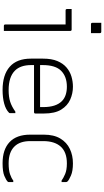

<svg xmlns="http://www.w3.org/2000/svg" viewBox="322 -1118 806 1490"><g transform="rotate(90 725.0 -373.0)"><path d="M170 -11V-479H61Q50 -479 50 -490V-526H209Q220 -526 220 -515V0H181Q170 0 170 -11ZM157 -756H226Q237 -756 237 -745V-676H168Q157 -676 157 -687Z M653 -536Q705 -536 752.5 -515Q800 -494 830.5 -445Q861 -396 861 -310V-245Q861 -234 850 -234H485V-212Q485 -129 528 -86Q577 -37 679 -37Q732 -37 769.5 -49Q807 -61 846 -89H858V-48Q858 -43 855 -40Q830 -15 784 -2.5Q738 10 678 10Q561 10 498 -45.5Q435 -101 435 -210V-304Q435 -370 453.5 -414.5Q472 -459 503.5 -486Q535 -513 574 -524.5Q613 -536 653 -536ZM653 -489Q575 -489 530 -445Q485 -401 485 -301V-281H811V-306Q811 -404 765 -450Q745 -470 716.5 -479.5Q688 -489 653 -489Z M1248 -536Q1307 -536 1342.5 -520.5Q1378 -505 1388 -494Q1393 -489 1393 -481V-448H1381Q1362 -462 1330.5 -475.5Q1299 -489 1248 -489Q1161 -489 1118 -441.5Q1075 -394 1075 -305V-205Q1075 -124 1117 -82Q1161 -37 1248 -37Q1300 -37 1331 -47.5Q1362 -58 1381 -73H1393V-38Q1393 -33 1390 -30Q1377 -17 1344.5 -3.5Q1312 10 1247 10Q1140 10 1082.5 -44.5Q1025 -99 1025 -204V-310Q1025 -388 1055 -438Q1085 -488 1135.5 -512Q1186 -536 1248 -536Z"/></g></svg>

Font: Recursive Sn Lnr St Lt
Style: Regular
Weight: 300
Version: Version 1.079;hotconv 1.0.112;makeotfexe 2.5.65598; ttfautoh